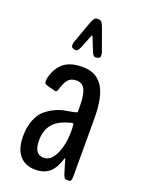

<svg xmlns="http://www.w3.org/2000/svg" viewBox="-139 -785 633 856"><g transform="rotate(20 177.0 -357.5)"><path d="M128.4 -556.6Q113.3 -556.6 113.3 -560.5Q105.5 -561 105.5 -573.7Q105.5 -579.1 107.4 -586.9L142.6 -684.1Q154.3 -720.7 168 -720.7H180.2Q193.8 -720.7 205.6 -684.1L240.7 -586.9Q242.7 -578.1 242.7 -571.8Q242.7 -561 235.4 -560.5Q235.4 -556.6 220.2 -556.6Q210 -556.6 202.1 -576.7L179.2 -634.3Q176.3 -642.6 173.8 -642.6Q171.4 -642.6 168.9 -634.3L146 -576.7Q137.2 -556.6 128.4 -556.6ZM139.6 5.9Q91.3 5.9 64.7 -25.4Q38.1 -56.6 38.1 -116.2Q38.1 -160.6 51.5 -193.8Q64.9 -227.1 85.2 -244.1Q105.5 -261.2 129.9 -272.5Q154.3 -283.7 175.3 -287.1Q196.3 -290.5 212.2 -293.7Q228 -296.9 230.5 -300.3V-326.2Q230.5 -378.4 219 -404.5Q207.5 -430.7 177.2 -430.7Q151.9 -430.7 138.4 -414.8Q125 -398.9 115.7 -366.2Q111.3 -352.5 104 -353.5Q52.7 -366.2 52.2 -370.1Q49.3 -371.6 49.1 -381.3Q48.8 -391.1 51.3 -399.4Q64 -447.3 94.7 -471.9Q125.5 -496.6 182.6 -496.6Q213.4 -496.6 236.1 -486.6Q258.8 -476.6 275.9 -453.6Q293 -430.7 301.5 -391.4Q310.1 -352.1 310.1 -295.4V-24.4Q310.1 0.5 299.8 0.5H284.2Q275.4 0.5 268.6 -21Q267.6 -25.9 259 -52.7Q250.5 -79.6 249.5 -85Q249 -86.4 248.3 -86.9Q247.6 -87.4 246.6 -86.9Q245.6 -86.4 245.6 -85Q232.4 -40 207.8 -17.1Q183.1 5.9 139.6 5.9ZM156.7 -56.6Q190.9 -56.6 211.7 -101.6Q232.4 -146.5 232.4 -209Q232.4 -246.1 228 -246.1Q219.2 -246.1 213.4 -243.2Q160.6 -230 136 -200.2Q111.3 -170.4 111.3 -122.6Q111.3 -56.6 156.7 -56.6Z"/></g></svg>

Font: BenchNine
Style: Bold
Weight: 700
Version: Version 1 ; ttfautohint (v0.92.18-e454-dirty) -l 8 -r 50 -G 